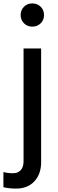

<svg xmlns="http://www.w3.org/2000/svg" viewBox="-57 -773 342 1125"><path d="M64 -685Q64 -714 83.5 -733.5Q103 -753 132 -753Q162 -753 181.5 -733.5Q201 -714 201 -685Q201 -656 181.5 -636.5Q162 -617 132 -617Q103 -617 83.5 -636.5Q64 -656 64 -685ZM-37 324V235Q-12 242 19 242Q48 242 64.5 224Q81 206 81 172V-489H184V177Q184 247 144.5 289.5Q105 332 37 332Q-2 332 -37 324Z"/></svg>

Font: Gmarket Sans TTF Medium
Style: Regular
Weight: 500
Designer: Creative Director : Sungho Lee; Art Director : Kiwoong Choi; Project Manager : Sori Yang, Jongwook Yoon; Font Designer :
Foundry: Sandoll Inc.
Version: Version 1.000;hotconv 1.0.109;makeotfexe 2.5.65596